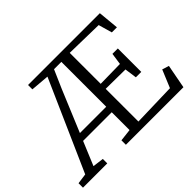

<svg xmlns="http://www.w3.org/2000/svg" viewBox="-176 -1011 1280 1280"><g transform="rotate(-45 463.5 -371.5)"><path d="M-30 0V-42L43 -52L326 -691L195 -702V-743H872L886 -596H838L810.5 -692.5L543 -698V-406L727.5 -409L739.5 -492H790.5V-271H739.5L727.5 -357L543 -359V-50.5L849 -59L901 -184L949 -169L917 0H374.5V-42L461 -52V-220H191L121 -52L199 -42V0ZM213 -272H461V-695H392L336 -567Z"/></g></svg>

Font: Merriweather Light
Style: Regular
Weight: 300
Designer: Eben Sorkin
Foundry: Eben Sorkin
Version: Version 2.100